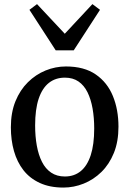

<svg xmlns="http://www.w3.org/2000/svg" viewBox="-20 -878 613 910"><path d="M31.5 -274.5Q31.5 -344.5 53.2 -398Q75 -451.5 112.2 -488.2Q149.5 -525 196.2 -544Q243 -563 292.5 -563Q379 -563 434 -525Q489 -487 515.2 -422.5Q541.5 -358 541.5 -277.5Q541.5 -207 519.8 -153.2Q498 -99.5 460.8 -63Q423.5 -26.5 376.8 -7.8Q330 11 280.5 11Q216 11 168.8 -10.8Q121.5 -32.5 91.2 -71.2Q61 -110 46.2 -162Q31.5 -214 31.5 -274.5ZM287.5 -41.5Q331.5 -41.5 362.5 -66.8Q393.5 -92 410 -142.5Q426.5 -193 426.5 -269Q426.5 -319.5 418.8 -363.5Q411 -407.5 394.8 -440.5Q378.5 -473.5 352 -491.8Q325.5 -510 287.5 -510Q243 -510 211.5 -485Q180 -460 163.2 -409.8Q146.5 -359.5 146.5 -283Q146.5 -231.5 154.5 -187.5Q162.5 -143.5 179 -110.8Q195.5 -78 222.5 -59.8Q249.5 -41.5 287.5 -41.5ZM244 -639.5 119.5 -831.5 155.5 -858.5 287 -718 418 -858.5 454 -831.5 329.5 -639.5Z"/></svg>

Font: Merriweather 36pt
Style: Regular
Weight: 400
Designer: Eben Sorkin
Foundry: Eben Sorkin
Version: Version 2.100